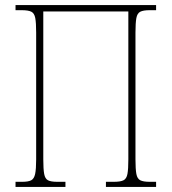

<svg xmlns="http://www.w3.org/2000/svg" viewBox="-20 -734 674 754"><path d="M41 0V-20H67Q91 -20 102.5 -26Q114 -32 118 -51Q122 -70 122 -108V-606Q122 -644 118.5 -663Q115 -682 103 -688Q91 -694 65 -694H41V-714H593V-694H568Q543 -694 531 -688Q519 -682 515.5 -663Q512 -644 512 -606V-108Q512 -70 515.5 -51Q519 -32 531 -26Q543 -20 568 -20H593V0H396V-20H427Q453 -20 465 -26Q477 -32 480.5 -51Q484 -70 484 -108V-689H150V-108Q150 -70 153.5 -51Q157 -32 168.5 -26Q180 -20 205 -20H237V0Z"/></svg>

Font: Noto Serif Condensed Thin
Style: Regular
Weight: 100
Width: 3
Designer: Monotype Design Team
Foundry: Monotype Imaging Inc.
Version: Version 2.013; ttfautohint (v1.8.4.7-5d5b)